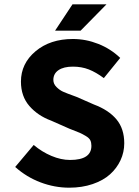

<svg xmlns="http://www.w3.org/2000/svg" viewBox="-20 -850 640 882"><path d="M232.9 -709 313 -830.1H469.2L350.1 -709ZM297.9 12.2Q231 12.2 166.3 -12.2Q101.6 -36.6 49.8 -83L134.8 -184.1Q172.4 -152.3 216.3 -133.8Q260.3 -115.2 301.8 -115.2Q399.9 -115.2 399.9 -180.2Q399.9 -194.8 395 -205.3Q390.1 -215.8 373.5 -225.6Q356.9 -235.4 346.9 -239.7Q336.9 -244.1 306.2 -255.9Q301.3 -257.8 298.8 -258.8L214.8 -295.9Q153.8 -318.4 115 -363Q76.2 -407.7 76.2 -475.1Q76.2 -558.1 143.3 -614.5Q210.4 -670.9 314.9 -670.9Q374.5 -670.9 431.4 -648.4Q488.3 -626 532.2 -584L457 -491.2Q420.9 -518.1 387.9 -531Q355 -543.9 314.9 -543.9Q272.5 -543.9 248.8 -527.8Q225.1 -511.7 225.1 -482.9Q225.1 -464.4 239.7 -450Q254.4 -435.5 270.3 -428.5Q286.1 -421.4 324.2 -407.7Q329.6 -405.8 332 -404.8L411.1 -370.1Q479 -344.7 514.9 -301.8Q550.8 -258.8 550.8 -191.9Q550.8 -150.9 533.7 -114Q516.6 -77.1 485.4 -49.1Q454.1 -21 405.5 -4.4Q356.9 12.2 297.9 12.2Z"/></svg>

Font: Office Code Pro Bold
Style: Regular
Weight: 700
Designer: Nathan Rutzky & Paul D. Hunt
Foundry: Adobe Systems Incorporated
Version: Version 1.004;PS 001.004;hotconv 1.0.70;makeotf.lib2.5.58329